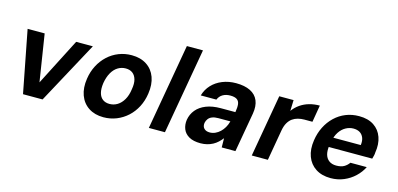

<svg xmlns="http://www.w3.org/2000/svg" viewBox="-67 -1132 3220 1555"><g transform="rotate(15 1543.5 -354.0)"><path d="M164 0 63 -521H206L268 -127L470 -521H610L328 0Z M840 12Q767 12 715.5 -22Q664 -56 642 -116.5Q620 -177 632 -255Q641 -316 667.5 -367Q694 -418 734.5 -455.5Q775 -493 826 -513Q877 -533 934 -533Q1008 -533 1059.5 -499.5Q1111 -466 1133 -406Q1155 -346 1143 -267Q1134 -205 1107.5 -154Q1081 -103 1040.5 -66Q1000 -29 949 -8.5Q898 12 840 12ZM860 -105Q896 -105 926 -123.5Q956 -142 977 -178Q998 -214 1005 -266Q1014 -316 1004.5 -349.5Q995 -383 972 -400Q949 -417 915 -417Q879 -417 849 -398.5Q819 -380 798.5 -344Q778 -308 769 -256Q762 -206 771 -172.5Q780 -139 803 -122Q826 -105 860 -105Z M1219 0 1345 -720H1480L1354 0Z M1654 12Q1594 12 1557.5 -9Q1521 -30 1507 -65.5Q1493 -101 1499 -143Q1507 -191 1537 -227.5Q1567 -264 1618.5 -284.5Q1670 -305 1741 -305H1863Q1870 -346 1867 -372Q1864 -398 1845.5 -411Q1827 -424 1789 -424Q1753 -424 1726.5 -408.5Q1700 -393 1688 -363H1557Q1572 -415 1607.5 -453Q1643 -491 1695 -512Q1747 -533 1809 -533Q1881 -533 1928.5 -509.5Q1976 -486 1995 -440.5Q2014 -395 2003 -330L1945 0H1830L1829 -77Q1814 -58 1796.5 -41.5Q1779 -25 1757 -13Q1735 -1 1709 5.5Q1683 12 1654 12ZM1704 -92Q1728 -92 1750 -102Q1772 -112 1790 -129Q1808 -146 1821.5 -169Q1835 -192 1842 -218L1843 -222H1742Q1712 -222 1691.5 -214Q1671 -206 1659.5 -191Q1648 -176 1644 -156Q1640 -126 1656.5 -109Q1673 -92 1704 -92Z M2082 0 2173 -521H2293L2290 -430Q2315 -464 2348.5 -487Q2382 -510 2422.5 -521.5Q2463 -533 2510 -533L2486 -391H2418Q2391 -391 2365.5 -384.5Q2340 -378 2319.5 -363.5Q2299 -349 2284 -323.5Q2269 -298 2262 -259L2217 0Z M2745 12Q2671 12 2620 -21Q2569 -54 2547 -113Q2525 -172 2537 -250Q2546 -311 2572 -363Q2598 -415 2638.5 -453.5Q2679 -492 2730 -512.5Q2781 -533 2841 -533Q2916 -533 2965 -500.5Q3014 -468 3034 -411Q3054 -354 3042 -282Q3042 -270 3038.5 -256Q3035 -242 3031 -228H2629L2643 -310H2913Q2918 -347 2907.5 -372.5Q2897 -398 2875.5 -411Q2854 -424 2822 -424Q2789 -424 2758 -407Q2727 -390 2705 -356.5Q2683 -323 2673 -271L2668 -242Q2661 -198 2669.5 -166Q2678 -134 2702 -116Q2726 -98 2763 -98Q2803 -98 2827.5 -112Q2852 -126 2869 -150H3006Q2984 -105 2945 -68Q2906 -31 2855 -9.5Q2804 12 2745 12Z"/></g></svg>

Font: DM Sans 10pt
Style: Bold Italic
Weight: 700
Italic angle: -10°
Version: Version 4.004;gftools[0.9.30]